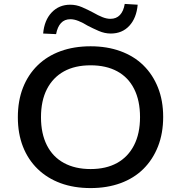

<svg xmlns="http://www.w3.org/2000/svg" viewBox="-20 -950 923 979"><path d="M442 9Q357 9 289 -16Q221 -41 172 -88.5Q123 -136 97 -202.5Q71 -269 71 -352Q71 -436 97 -502.5Q123 -569 171.5 -616.5Q220 -664 288.5 -689Q357 -714 442 -714Q526 -714 594.5 -689Q663 -664 711 -617Q759 -570 785.5 -503.5Q812 -437 812 -354Q812 -270 785.5 -203Q759 -136 711 -88.5Q663 -41 594.5 -16Q526 9 442 9ZM442 -88Q521 -88 577 -119Q633 -150 663.5 -209.5Q694 -269 694 -353Q694 -437 664 -496.5Q634 -556 577.5 -586.5Q521 -617 442 -617Q362 -617 306 -586Q250 -555 219.5 -496Q189 -437 189 -352Q189 -269 219 -209.5Q249 -150 306 -119Q363 -88 442 -88ZM266 -776 200 -779Q206 -847 243.5 -886.5Q281 -926 338 -926Q369 -926 398 -913.5Q427 -901 455 -886Q481 -871 502.5 -862.5Q524 -854 543 -854Q573 -854 591.5 -873.5Q610 -893 616 -930L682 -926Q676 -858 639.5 -818.5Q603 -779 545 -779Q514 -779 484 -792Q454 -805 427 -819Q403 -834 380.5 -843Q358 -852 339 -852Q309 -852 291 -832.5Q273 -813 266 -776Z"/></svg>

Font: Nunito Sans 10pt SemiExpanded SemiBold
Style: Regular
Weight: 600
Width: 6
Designer: Vernon Adams
Foundry: Vernon Adams
Version: Version 3.101;gftools[0.9.27]